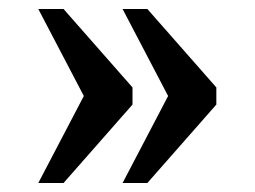

<svg xmlns="http://www.w3.org/2000/svg" viewBox="-20 -483 565 426"><path d="M252 -77 353 -270 252 -463H307L460 -289V-251L307 -77ZM65 -77 166 -270 65 -463H121L274 -289V-251L121 -77Z"/></svg>

Font: Noto Serif Khmer Medium
Style: Regular
Weight: 500
Version: Version 2.003